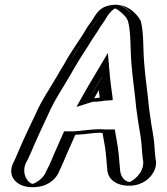

<svg xmlns="http://www.w3.org/2000/svg" viewBox="-20 -725 717 826"><path d="M411 -154C420 -153 428 -153 435 -153H441C446 -122 451 -96 454 -65L457 -45C459 -28 459 -15 461 1L462 13C465 35 475 51 493 62C556 99 638 35 631 -34L629 -46C625 -78 625 -109 620 -140C613 -182 607 -215 601 -263C595 -331 585 -390 580 -459C575 -520 580 -591 565 -640L556 -654C550 -663 541 -672 530 -681C511 -696 484 -716 448 -698C432 -690 416 -673 402 -648C397 -638 382 -619 377 -612C362 -585 344 -563 328 -535C300 -492 275 -452 249 -405C216 -348 179 -296 152 -234C126 -179 101 -125 77 -68L65 -40L59 -29C33 21 61 65 94 76C141 92 191 59 209 24L214 13C219 4 225 -10 233 -29C248 -67 270 -109 285 -145H291C335 -145 369 -154 411 -154ZM364 -300C382 -332 400 -364 418 -394C421 -364 425 -335 429 -306C411 -305 390 -301 374 -302C371 -302 367 -301 364 -300ZM414 -169C422 -168 431 -168 438 -168H454L456 -158C461 -128 467 -100 470 -69L472 -49C474 -31 474 -18 476 -3L477 9C479 27 487 40 503 49C553 79 621 30 616 -30L614 -41C610 -74 610 -105 605 -135C598 -177 592 -211 586 -259C580 -327 570 -385 565 -455C560 -517 564 -586 551 -632L543 -644C528 -664 489 -702 453 -684C441 -678 429 -666 415 -643C409 -631 395 -614 390 -606C360 -552 319 -502 290 -447C281 -433 272 -418 262 -400C229 -342 192 -291 166 -230C139 -174 115 -121 91 -64L79 -36L72 -24C51 16 74 53 101 62C139 75 180 49 195 20L200 8C205 -1 211 -14 219 -32C234 -70 256 -114 271 -149L276 -160H293C335 -160 370 -169 414 -169ZM367 -286 334 -276 352 -306C370 -338 388 -369 406 -399L430 -440L434 -397C437 -368 440 -340 444 -311L446 -293L427 -292C411 -291 391 -286 371 -287C371 -287 368 -286 367 -286ZM414 -169C370 -169 335 -160 293 -160H276L271 -149C256 -114 234 -70 219 -32C211 -14 205 -1 200 8L195 20C180 49 139 75 101 62C74 53 51 16 72 -24L79 -36L91 -64C115 -121 139 -174 166 -230C192 -291 229 -342 262 -400C288 -446 313 -486 341 -529C358 -555 375 -579 390 -606C395 -614 409 -631 415 -643C429 -666 441 -678 453 -684C489 -702 528 -664 543 -644L551 -632C564 -586 560 -517 565 -455C570 -385 580 -327 586 -259C592 -211 598 -177 605 -135C610 -105 610 -74 614 -41L616 -30C621 30 553 79 503 49C487 40 479 27 477 9L476 -3C474 -18 474 -31 472 -49L470 -69C467 -100 461 -128 456 -158L454 -168H438C431 -168 422 -168 414 -169ZM367 -286C368 -286 371 -287 371 -287C391 -286 411 -291 427 -292L446 -293L444 -311C440 -340 437 -368 434 -397L430 -440L406 -399C388 -369 370 -338 352 -306L334 -276ZM411 -154C369 -154 335 -145 291 -145H285C270 -109 248 -67 233 -29C225 -10 219 3 214 13L209 24C190 59 141 92 94 76C61 64 33 21 59 -29L65 -40L77 -68C101 -125 125 -177 152 -234C179 -296 216 -348 249 -405C259 -422 268 -437 277 -452C306 -508 347 -559 376 -611C382 -621 396 -637 402 -648C417 -674 432 -690 448 -698C499 -724 542 -673 556 -654L565 -640C580 -590 575 -520 580 -459C585 -390 595 -331 601 -263C607 -215 613 -182 620 -140C625 -109 625 -78 629 -46L631 -34C637 38 554 98 493 62C474 51 465 34 462 13L461 1C459 -14 459 -28 457 -45L454 -65C451 -96 446 -122 441 -153H435C427 -153 420 -153 411 -154ZM429 -306C425 -335 421 -361 418 -393C401 -364 380 -328 364 -300C369 -301 370 -302 373 -302C390 -301 414 -305 429 -306ZM417 -169H414C359 -169 325 -160 293 -160H256L250 -147C235 -111 214 -68 199 -30C191 -12 184 2 179 11L174 22C160 49 127 65 121 66C100 64 69 20 93 -27L99 -38L112 -66C136 -123 161 -177 187 -232C214 -294 250 -346 283 -403C309 -450 334 -489 362 -532C378 -560 396 -582 411 -609C416 -616 430 -635 436 -646C450 -671 466 -684 475 -689C492 -682 513 -662 523 -649L530 -636C544 -588 540 -518 545 -457C550 -388 560 -329 566 -261C572 -213 578 -179 585 -137C590 -106 590 -77 594 -44L596 -32C601 20 549 56 536 58C515 55 500 34 497 11L496 -1C494 -17 494 -30 492 -47L490 -67C487 -98 481 -124 476 -155L474 -168H438C433 -168 424 -168 417 -169ZM378 -287C404 -287 423 -291 431 -292L465 -294L464 -308C460 -337 456 -365 453 -395L444 -497L384 -396C366 -366 348 -335 330 -303L309 -265ZM409 -154C414 -154 418 -153 421 -153C426 -123 432 -97 435 -67L437 -47C439 -30 439 -16 441 -1L442 11C447 44 474 68 518 73C583 80 619 47 634 26C646 9 653 -11 651 -32L649 -43C645 -76 645 -106 640 -137C633 -179 627 -213 621 -261C615 -329 605 -388 600 -457C595 -519 599 -588 585 -636L577 -649C561 -671 526 -709 466 -704C422 -700 402 -681 381 -645C375 -634 362 -618 356 -609C326 -556 285 -504 256 -449C247 -435 238 -420 228 -402C195 -345 159 -294 132 -232C105 -176 80 -123 56 -66C50 -53 45 -39 38 -26C10 28 45 75 108 80C183 85 218 45 230 22L235 11C240 2 246 -13 254 -31C269 -68 289 -110 304 -145C351 -147 381 -154 409 -154ZM385 -302C392 -314 399 -326 405 -337C406 -326 408 -316 409 -305C398 -304 390 -302 385 -302Z"/></svg>

Font: Blanket
Style: Black
Weight: 900
Foundry: Cannot Into Space Fonts
Version: Version 0.9